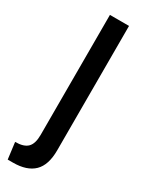

<svg xmlns="http://www.w3.org/2000/svg" viewBox="-240 -739 732 949"><g transform="rotate(30 126.5 -264.0)"><path d="M-13 78Q36 78 57.5 56.5Q79 35 79 -15V-700H188V10Q188 94 148 133Q108 172 29 172H-1Z"/></g></svg>

Font: Cabin Medium
Style: Regular
Weight: 500
Designer: Pablo Impallari
Foundry: Pablo Impallari. http://www.impallari.com Igino Marini. http://www.ikern.com
Version: Version 2.200